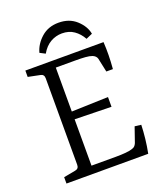

<svg xmlns="http://www.w3.org/2000/svg" viewBox="-135 -817 774 907"><g transform="rotate(-20 252.5 -363.5)"><path d="M400 -433 385 -503Q381 -517 364 -524Q351 -529 330 -530.5Q309 -532 283 -532H182V-311L366 -317V-268L182 -272V-39H305Q331 -39 354 -41Q377 -43 390 -48Q399 -51 403.5 -56.5Q408 -62 411 -69L437 -144L469 -140Q468 -107 464 -71Q460 -35 453 0H42V-32L101 -43Q120 -46 120 -66V-501Q120 -521 101 -524L42 -536V-568H435Q437 -535 436.5 -502.5Q436 -470 433 -433ZM266 -727Q320 -727 355 -695Q390 -663 397 -624L365 -610Q349 -639 324 -656.5Q299 -674 264 -674Q233 -674 206 -658.5Q179 -643 160 -610L133 -624Q144 -665 179 -696Q214 -727 266 -727Z"/></g></svg>

Font: Yrsa Light
Style: Regular
Weight: 300
Designer: Anna Giedrys (Yrsa+Rasa design), David Brezina (Yrsa art-direction, Rasa art-direction, design)
Foundry: Rosetta Type Foundry
Version: Version 2.004